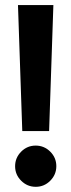

<svg xmlns="http://www.w3.org/2000/svg" viewBox="-20 -725 281 755"><path d="M67.6 -209.7 50.7 -705H189.9L173.1 -209.7ZM120.6 9.6Q87.3 9.6 63.4 -14.2Q39.4 -38 39.4 -71.3Q39.4 -104.6 63.2 -128.6Q87 -152.5 120.3 -152.5Q153.6 -152.5 177.6 -128.7Q201.5 -104.9 201.5 -71.6Q201.5 -38.3 177.7 -14.4Q153.9 9.6 120.6 9.6Z"/></svg>

Font: Red Hat Display VF
Style: Regular
Weight: 300
Designer: Pentagram, MCKL
Foundry: Pentagram, MCKL
Version: Version 1.023